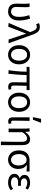

<svg xmlns="http://www.w3.org/2000/svg" viewBox="1720 -2512 971 4452"><g transform="rotate(90 2206.0 -286.5)"><path d="M248.8 12Q191 12 149.4 -9.4Q107.9 -30.8 86 -73.9Q64.2 -116.9 64.2 -180.5Q64.2 -223.9 66.2 -266.7Q68.2 -309.5 68.2 -352.6Q68.2 -382 67.2 -414.9Q66.1 -447.9 60 -486.1H140.1Q145.4 -461.1 146.5 -433Q147.5 -404.9 147.5 -372.7Q147.5 -331.8 144.5 -276.4Q141.5 -220.9 141.5 -175.6Q141.5 -132.2 156.6 -106.1Q171.7 -80.1 196.4 -68.3Q221.1 -56.5 250.1 -56.5Q285.1 -56.5 312.6 -76.2Q340 -95.9 355.9 -136.5Q371.7 -177.2 371.7 -240.3Q371.7 -296 363.3 -354.1Q354.9 -412.2 331.6 -478.5L411.6 -498.1Q433.6 -435 444.4 -371.4Q455.2 -307.8 455.2 -243Q455.2 -160.5 429.2 -103.5Q403.2 -46.5 356.6 -17.3Q309.9 12 248.8 12Z M599.2 8.2 511.8 0 723.3 -496.7 717.5 -517.6Q697 -584.4 670.3 -619.1Q643.6 -653.7 602.1 -653.7Q581.9 -653.7 567.5 -649.1Q553 -644.5 539.5 -637.7L518.6 -706.2Q536.1 -714.1 557.5 -719.2Q578.8 -724.4 610.7 -724.4Q659.1 -724.4 693.1 -700.9Q727.2 -677.4 752.4 -630.4Q777.6 -583.5 799.2 -513.9L983.3 0H895.9L762.1 -402.8H758.1Z M1250.4 12Q1189.5 12 1139.3 -17.7Q1089.2 -47.5 1059 -104.4Q1028.9 -161.3 1028.9 -242.4Q1028.9 -324.2 1059 -381.1Q1089.2 -438 1139.3 -468Q1189.5 -498.1 1250.4 -498.1Q1311.2 -498.1 1361.4 -468Q1411.6 -438 1441.7 -381.1Q1471.8 -324.2 1471.8 -242.4Q1471.8 -161.3 1441.7 -104.4Q1411.6 -47.5 1361.4 -17.7Q1311.2 12 1250.4 12ZM1250.4 -56.5Q1315.3 -56.5 1351 -107.4Q1386.8 -158.2 1386.8 -242.4Q1386.8 -298.7 1370.7 -341Q1354.5 -383.2 1324 -406.4Q1293.4 -429.6 1250.4 -429.6Q1207.3 -429.6 1176.8 -406.4Q1146.2 -383.2 1130.1 -341Q1113.9 -298.7 1113.9 -242.4Q1113.9 -158.2 1150 -107.4Q1186.1 -56.5 1250.4 -56.5Z M1996 9.5Q1957.4 9.5 1933.4 -4.5Q1909.4 -18.6 1898.5 -45.9Q1887.6 -73.2 1887.6 -112.8Q1887.6 -131.5 1888.1 -166.1Q1888.6 -200.6 1889.3 -244.2Q1890 -287.8 1890.5 -333.1Q1891 -378.4 1891.6 -417.8H1719.6Q1719.6 -316.1 1710.8 -206.4Q1702.1 -96.7 1691.4 4.9L1607.9 0Q1624.4 -102.8 1633.5 -211.2Q1642.6 -319.7 1642.6 -417.8H1530.3V-481.4L1600 -486.1H2069.2V-417.8H1970.9Q1969.5 -376.8 1968 -330Q1966.5 -283.1 1966 -238.6Q1965.5 -194.1 1965.2 -159.3Q1964.9 -124.4 1964.9 -106.8Q1964.9 -81.8 1977 -70.4Q1989.2 -59 2012.7 -59Q2018.8 -59 2028.1 -60.5Q2037.4 -62 2048.7 -64.3L2059.8 -1.5Q2048 2.6 2032.1 6.1Q2016.2 9.5 1996 9.5Z M2351.4 12Q2290.5 12 2240.3 -17.7Q2190.2 -47.5 2160 -104.4Q2129.9 -161.3 2129.9 -242.4Q2129.9 -324.2 2160 -381.1Q2190.2 -438 2240.3 -468Q2290.5 -498.1 2351.4 -498.1Q2412.2 -498.1 2462.4 -468Q2512.6 -438 2542.7 -381.1Q2572.8 -324.2 2572.8 -242.4Q2572.8 -161.3 2542.7 -104.4Q2512.6 -47.5 2462.4 -17.7Q2412.2 12 2351.4 12ZM2351.4 -56.5Q2416.3 -56.5 2452 -107.4Q2487.8 -158.2 2487.8 -242.4Q2487.8 -298.7 2471.7 -341Q2455.5 -383.2 2425 -406.4Q2394.4 -429.6 2351.4 -429.6Q2308.3 -429.6 2277.8 -406.4Q2247.2 -383.2 2231.1 -341Q2214.9 -298.7 2214.9 -242.4Q2214.9 -158.2 2251 -107.4Q2287.1 -56.5 2351.4 -56.5Z M2794 9.5Q2760.1 9.5 2739.8 -3.6Q2719.5 -16.7 2710.3 -42.1Q2701 -67.5 2701 -104V-486.1H2784Q2782.6 -420.4 2781.2 -352.7Q2779.8 -285.1 2779.1 -220.4Q2778.3 -155.7 2778.3 -98Q2778.3 -77.4 2787.4 -68.2Q2796.5 -59 2812.2 -59Q2818.8 -59 2826.1 -60.5Q2833.4 -62 2841.7 -65L2852.8 -2.2Q2841.8 2.3 2828 5.9Q2814.2 9.5 2794 9.5ZM2696.8 -563.7 2735.6 -752.1H2819.7L2824.6 -742.9L2756.1 -563.7Z M3263.4 178.5Q3264.8 119.3 3266.1 57.3Q3267.3 -4.7 3267.8 -66.4Q3268.4 -128.2 3268.8 -186.6Q3269.1 -245.1 3269.1 -297.4Q3269.1 -365.6 3251 -396.1Q3233 -426.7 3190.1 -426.7Q3163.4 -426.7 3140.8 -416.5Q3118.2 -406.4 3095.3 -382.6Q3072.4 -358.9 3045.3 -318.1V0H2963V-352.6Q2963 -382 2962 -414.9Q2960.9 -447.9 2956.1 -486.1H3031L3037.9 -384.6H3040.6Q3078.2 -441.5 3119.4 -469.8Q3160.6 -498.1 3214.1 -498.1Q3284.5 -498.1 3315.5 -449.5Q3346.4 -401 3346.4 -308V178.5Z M3685.9 12Q3627.1 12 3577.5 -16.9Q3527.8 -45.7 3497.9 -101.5Q3467.9 -157.2 3467.9 -237.7Q3467.9 -323 3499.5 -378.2Q3531.1 -433.3 3581.7 -459.7Q3632.4 -486.1 3690.1 -486.1H3956.1V-415.6Q3914.8 -419.4 3878.9 -421.4Q3842.9 -423.5 3802.4 -423.8V-419.8Q3847.5 -395.1 3872.8 -345.5Q3898 -295.8 3898 -227.4Q3898 -151.7 3869.8 -98.2Q3841.6 -44.6 3793.5 -16.3Q3745.4 12 3685.9 12ZM3686.6 -56.5Q3725.1 -56.5 3754.6 -78.1Q3784.1 -99.8 3801 -139.6Q3817.8 -179.4 3817.8 -234Q3817.8 -282.6 3802.6 -324.6Q3787.3 -366.6 3758.4 -392.1Q3729.5 -417.6 3687.9 -417.6Q3649.5 -417.6 3619 -397.9Q3588.5 -378.2 3570.7 -338.3Q3552.9 -298.4 3552.9 -237.7Q3552.9 -182 3570.4 -141.3Q3587.9 -100.5 3618 -78.5Q3648.2 -56.5 3686.6 -56.5Z M4215.5 12Q4155.4 12 4109.2 -5.7Q4063 -23.4 4036.8 -55.2Q4010.6 -87 4010.6 -130.5Q4010.6 -184.5 4041.3 -215.1Q4072 -245.7 4113.4 -255.7V-259.7Q4074.6 -274.1 4055 -303.8Q4035.4 -333.5 4035.4 -368Q4035.4 -411.7 4060.8 -440.5Q4086.2 -469.4 4128 -483.7Q4169.7 -498 4219 -498Q4263.7 -498 4304.1 -483.9Q4344.5 -469.8 4377.3 -444.2L4344.1 -389.9Q4315.6 -411.5 4285.9 -422Q4256.3 -432.6 4221.9 -432.6Q4177.3 -432.6 4146.9 -414.2Q4116.5 -395.8 4116.5 -358.6Q4116.5 -325.8 4143.2 -305.1Q4170 -284.4 4227.4 -284.4Q4242 -284.4 4256.2 -285.5Q4270.3 -286.6 4288.7 -287.6V-217.6Q4268.9 -219.6 4252.1 -220.2Q4235.3 -220.8 4218.3 -220.8Q4155.1 -220.8 4123.4 -200.4Q4091.7 -180 4091.7 -140.7Q4091.7 -100.3 4126.7 -77.2Q4161.6 -54 4223.8 -54Q4259 -54 4290.9 -65.4Q4322.9 -76.7 4357.6 -103.8L4392.4 -49.2Q4348.3 -15.2 4307.7 -1.6Q4267 12 4215.5 12Z"/></g></svg>

Font: SourceSans3VF
Style: Regular
Weight: 200
Designer: Paul D. Hunt
Foundry: Adobe
Version: Version 3.052;hotconv 1.1.0;makeotfexe 2.6.0